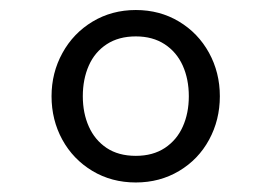

<svg xmlns="http://www.w3.org/2000/svg" viewBox="-20 -726 556 393"><path d="M85.5 -529Q85.5 -577 107.8 -617.5Q130 -658 169.5 -681.8Q209 -705.5 258 -705.5Q307 -705.5 346.2 -682Q385.5 -658.5 407.8 -618Q430 -577.5 430 -529Q430 -480.5 408 -440Q386 -399.5 346.5 -376Q307 -352.5 258 -352.5Q208.5 -352.5 169 -376.2Q129.5 -400 107.5 -440.2Q85.5 -480.5 85.5 -529ZM366.5 -529Q366.5 -564 354 -591.8Q341.5 -619.5 317 -635.5Q292.5 -651.5 258 -651.5Q223 -651.5 198.5 -635.5Q174 -619.5 161.8 -591.8Q149.5 -564 149.5 -529Q149.5 -494.5 161.8 -467Q174 -439.5 198.2 -423.2Q222.5 -407 258 -407Q293 -407 317.5 -423.2Q342 -439.5 354.2 -467Q366.5 -494.5 366.5 -529Z"/></svg>

Font: HK Grotesk Medium
Style: Italic
Weight: 500
Italic angle: -8°
Designer: Alfredo Marco Pradil
Foundry: Hanken Design Co.
Version: Version 3.004